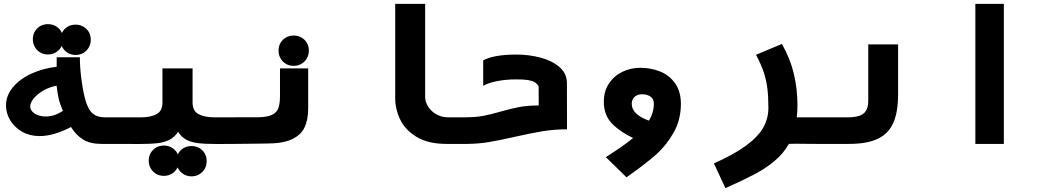

<svg xmlns="http://www.w3.org/2000/svg" viewBox="-20 -745 5440 994"><path d="M347.5 -87.5Q257.5 -40.5 185 -40.5Q134 -40.5 94.2 -63.2Q54.5 -86 32.8 -122.5Q11 -159 11 -199Q11 -249.5 46 -292.2Q81 -335 141 -363Q201 -391 273.5 -399.5V-448.5H393.5Q393.5 -399.5 400.5 -342.5Q407.5 -285.5 417.5 -245Q427.5 -204 441 -180.8Q454.5 -157.5 474.8 -147.5Q495 -137.5 525.5 -137.5H602V0H505.5Q447 0 410.5 -22.5Q374 -45 347.5 -87.5ZM217 -142Q261.5 -142 305.5 -171Q287.5 -216.5 285.5 -226Q277.5 -260.5 273 -301.5Q235 -294 203.5 -275.8Q172 -257.5 154.2 -235Q136.5 -212.5 136.5 -194Q136.5 -179.5 147.2 -167.5Q158 -155.5 176.5 -148.8Q195 -142 217 -142ZM150 -542Q150 -564 160.2 -581.8Q170.5 -599.5 188.2 -609.8Q206 -620 228.5 -620Q253 -620 272.2 -607.5Q291.5 -595 300.5 -574Q309.5 -594 328.5 -605.8Q347.5 -617.5 371.5 -617.5Q393.5 -617.5 411.5 -607.2Q429.5 -597 439.8 -579.2Q450 -561.5 450 -539.5Q450 -517.5 439.8 -499.5Q429.5 -481.5 411.5 -471Q393.5 -460.5 371.5 -460.5Q347 -460.5 327.8 -473.2Q308.5 -486 299.5 -507Q290 -487 271 -475Q252 -463 228.5 -463Q206 -463 188.2 -473.5Q170.5 -484 160.2 -502Q150 -520 150 -542Z M750 86.5Q750 64.5 760.2 46.8Q770.5 29 788.2 18.8Q806 8.5 828.5 8.5Q853 8.5 872.2 21Q891.5 33.5 900.5 54.5Q909.5 34.5 928.5 22.8Q947.5 11 971.5 11Q993.5 11 1011.5 21.2Q1029.5 31.5 1039.8 49.2Q1050 67 1050 89Q1050 111 1039.8 129Q1029.5 147 1011.5 157.5Q993.5 168 971.5 168Q947 168 927.8 155.2Q908.5 142.5 899.5 121.5Q890 141.5 871 153.5Q852 165.5 828.5 165.5Q806 165.5 788.2 155Q770.5 144.5 760.2 126.5Q750 108.5 750 86.5ZM821 -214V-391H977V-214Q977 -170 1008.5 -153.8Q1040 -137.5 1089 -137.5H1201.5V0L1102 0.5Q1042 0.5 1006.5 -3.8Q971 -8 945 -21.5Q919 -35 902 -62.5Q884 -35 857.8 -21.5Q831.5 -8 795.5 -3.8Q759.5 0.5 699 0.5L598.5 0V-137.5H711Q759.5 -137.5 790.2 -153.8Q821 -170 821 -214Z M1201 -138H1312.5Q1362 -138 1387.2 -150Q1412.5 -162 1421 -185Q1429.5 -208 1429.5 -248.5V-391H1575.5V-183.5Q1575.5 -124.5 1556.5 -85Q1537.5 -45.5 1490.8 -23.8Q1444 -2 1362.5 -2L1293 -1L1201 0ZM1422 -483Q1422 -505 1432.2 -522.8Q1442.5 -540.5 1460.2 -550.8Q1478 -561 1500.5 -561Q1522.5 -561 1540.5 -550.8Q1558.5 -540.5 1568.8 -522.8Q1579 -505 1579 -483Q1579 -461 1568.8 -443Q1558.5 -425 1540.5 -414.5Q1522.5 -404 1500.5 -404Q1478 -404 1460.2 -414.5Q1442.5 -425 1432.2 -443Q1422 -461 1422 -483Z M2026 -237.5V-725H2181V-243.5Q2181 -217 2196.8 -192.5Q2212.5 -168 2239.8 -152.8Q2267 -137.5 2300 -137.5H2402.5V0H2291Q2198 0 2138.5 -35.2Q2079 -70.5 2052.5 -124.8Q2026 -179 2026 -237.5Z M2481.5 -300.5V-432.5Q2536 -462.5 2654.5 -462.5Q2718 -462.5 2777.5 -447Q2837 -431.5 2876 -398.2Q2915 -365 2915 -314.5L2915.5 -75.5Q2849.5 -75.5 2788.8 -65.5Q2728 -55.5 2644.5 -36.5Q2563.5 -18 2508.2 -9Q2453 0 2394.5 0V-138Q2445 -138 2483.5 -145.5Q2522 -153 2572.5 -167.5Q2627 -183 2669 -191Q2711 -199 2769 -199L2768.5 -299.5Q2759.5 -312.5 2747.5 -319.8Q2735.5 -327 2713.8 -330.5Q2692 -334 2655 -334Q2597.5 -334 2551.2 -324.5Q2505 -315 2481.5 -300.5Z M3295 -394Q3350 -394 3397.8 -374.8Q3445.5 -355.5 3475.2 -313.5Q3505 -271.5 3505 -207Q3505 -124 3467 -57.8Q3429 8.5 3377.8 54Q3326.5 99.5 3248.5 155L3223.5 173L3116.5 68.5Q3162 39.5 3195.8 16Q3229.5 -7.5 3257.5 -30.5Q3189 -63 3147.5 -106.2Q3106 -149.5 3106 -218Q3106 -272 3132 -311.8Q3158 -351.5 3201.2 -372.8Q3244.5 -394 3295 -394ZM3339.5 -120.5Q3365 -162 3365 -208Q3365 -234 3347 -245.5Q3329 -257 3304.5 -257Q3279 -257 3264.8 -243Q3250.5 -229 3250.5 -208Q3250.5 -152.5 3339.5 -120.5Z M3958 -186.5Q3958 -244 3952.8 -286.8Q3947.5 -329.5 3933.8 -371Q3920 -412.5 3894 -461.5L4028 -517.5Q4071 -442 4089.8 -363Q4108.5 -284 4108.5 -200.5Q4108.5 -165 4105 -137.5H4201.5V0L4136 -0.5Q4122 -1 4098 -1Q4084 -1 4064 0Q4036 50 3989.5 88.8Q3943 127.5 3884.5 158.2Q3826 189 3735.5 229L3676 101Q3781.5 54 3843.5 8Q3905.5 -38 3931.8 -85.2Q3958 -132.5 3958 -186.5Z M4200 -137.5H4364Q4404.5 -137.5 4428.2 -145.2Q4452 -153 4463.5 -171.8Q4475 -190.5 4475 -224V-515H4629.5V-256.5Q4629.5 -166 4605.2 -110Q4581 -54 4525.5 -27Q4470 0 4375.5 0H4200Z M5177 -725V0H5029.5V-725Z"/></svg>

Font: JuliaMono Black
Style: Regular
Weight: 900
Monospace: yes
Designer: cormullion
Foundry: corm
Version: Version 0.054; ttfautohint (v1.8.4)